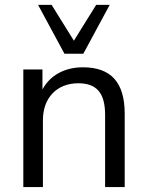

<svg xmlns="http://www.w3.org/2000/svg" viewBox="-20 -758 597 778"><path d="M74.5 0H153.9V-271.6C153.9 -360.8 209.8 -420.6 297.1 -420.6C372.5 -420.6 405.9 -380.4 405.9 -292.2V0H485.3V-297.1C485.3 -424.5 429.4 -485.3 315.7 -485.3C235.3 -485.3 167.6 -446.1 141.2 -370.6H152V-476.5H74.5ZM241.2 -540.2H317.6L424.5 -738.2H369.6L279.4 -593.1L189.2 -738.2H134.3Z"/></svg>

Font: LL Pando Sans
Style: Regular
Weight: 400
Designer: Joshua Smith
Foundry: Joshua Smith
Version: Version 1.000;Glyphs 3.2.1 (3258)